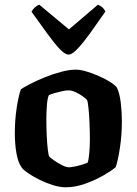

<svg xmlns="http://www.w3.org/2000/svg" viewBox="-20 -796 581 816"><path d="M260 0Q234 0 204 -9.5Q174 -19 147 -32.5Q120 -46 99.5 -60Q79 -74 73 -83Q57 -104 50 -144Q43 -184 43 -229Q43 -286 51 -338Q59 -390 69 -417Q83 -426 110 -440Q137 -454 170.5 -467.5Q204 -481 239 -490.5Q274 -500 303 -500Q321 -500 346.5 -492.5Q372 -485 398.5 -473.5Q425 -462 446 -449Q467 -436 476 -425Q488 -402 493 -361.5Q498 -321 498 -281Q498 -224 490 -170Q482 -116 472 -86Q455 -71 420.5 -51Q386 -31 343 -15.5Q300 0 260 0ZM273 -85Q281 -85 296.5 -88Q312 -91 328 -96Q344 -101 352 -104Q357 -116 359.5 -145Q362 -174 362 -205Q362 -236 360.5 -272.5Q359 -309 356 -337Q353 -365 350 -371Q346 -376 332.5 -386Q319 -396 302 -404Q285 -412 271 -412Q261 -412 244.5 -408.5Q228 -405 212.5 -400.5Q197 -396 188 -392Q182 -381 179.5 -351Q177 -321 177 -291Q177 -257 178.5 -222Q180 -187 183 -162Q186 -137 189 -131Q192 -127 208 -115.5Q224 -104 242.5 -94.5Q261 -85 273 -85ZM272 -564Q256 -564 233 -588.5Q210 -613 180 -654.5Q150 -696 114 -746Q118 -755 127.5 -764Q137 -773 147 -776L273 -671L396 -776Q418 -768 428 -747Q392 -695 362 -653.5Q332 -612 309 -588Q286 -564 272 -564Z"/></svg>

Font: Texturina
Style: Bold
Weight: 700
Designer: Guillermo Torres Carreño
Foundry: Omnibus-Type
Version: Version 1.002; ttfautohint (v1.8.3)